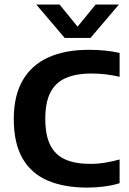

<svg xmlns="http://www.w3.org/2000/svg" viewBox="-20 -823 572 850"><path d="M367 7.5Q263.5 7.5 190.8 -23.8Q118 -55 79.5 -122.2Q41 -189.5 41 -296.5Q41 -398.5 80 -466.5Q119 -534.5 193.2 -568.5Q267.5 -602.5 374 -602.5Q409 -602.5 443.5 -599.2Q478 -596 509.5 -588.5V-483Q479.5 -490 448.5 -493.8Q417.5 -497.5 384.5 -497.5Q316 -497.5 270.5 -477.2Q225 -457 202.8 -413Q180.5 -369 180.5 -297.5Q180.5 -224 202.8 -180.2Q225 -136.5 269.2 -117Q313.5 -97.5 379.5 -97.5Q412.5 -97.5 444.8 -102.8Q477 -108 509.5 -117V-12Q479.5 -2.5 442.2 2.5Q405 7.5 367 7.5ZM266.5 -655 140.5 -803H243.5L334.5 -691.5H312.5L403.5 -803H506.5L380.5 -655Z"/></svg>

Font: Encode Sans SC Condensed Thin SemiBold
Style: Regular
Weight: 600
Version: Version 3.002